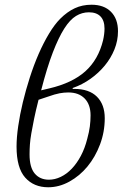

<svg xmlns="http://www.w3.org/2000/svg" viewBox="-20 -780 519 812"><path d="M184 12Q123 12 86.5 -29Q50 -70 50 -160Q50 -198 57 -246.5Q64 -295 76.5 -347Q89 -399 106 -452Q123 -505 143.5 -552Q164 -599 187.5 -638Q211 -677 235 -701Q264 -730 296 -745Q328 -760 367 -760Q420 -760 449.5 -730Q479 -700 479 -648Q479 -608 464 -571Q449 -534 423 -502.5Q397 -471 362.5 -446.5Q328 -422 288 -408L287 -404H294Q357 -404 390 -371Q423 -338 423 -280Q423 -222 403 -169Q383 -116 350 -76Q317 -36 273.5 -12Q230 12 184 12ZM187 -20Q212 -20 237 -32Q262 -44 283.5 -66.5Q305 -89 322 -121Q339 -153 349 -193Q357 -222 360 -245.5Q363 -269 363 -292Q363 -338 338 -363.5Q313 -389 269 -389Q251 -389 232 -385.5Q213 -382 182 -371L143 -358Q131 -311 124 -276.5Q117 -242 112.5 -216Q108 -190 106.5 -169Q105 -148 105 -127Q105 -72 127 -46Q149 -20 187 -20ZM356 -728Q327 -728 301.5 -712.5Q276 -697 252 -659.5Q228 -622 203.5 -558.5Q179 -495 154 -398L188 -406Q286 -429 341 -478.5Q396 -528 416 -610Q422 -637 422 -659Q422 -693 405 -710.5Q388 -728 356 -728Z"/></svg>

Font: IBM Plex Serif Light
Style: Italic
Weight: 300
Italic angle: -14°
Designer: Mike Abbink, Paul van der Laan, Pieter van Rosmalen
Foundry: Bold Monday
Version: Version 3.001